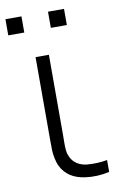

<svg xmlns="http://www.w3.org/2000/svg" viewBox="-103 -770 509 824"><g transform="rotate(-10 151.5 -358.0)"><path d="M200.2 4.9Q125.5 -5.4 96.7 -63Q88.9 -79.1 85 -99.1Q81.1 -119.1 80.6 -133.3Q80.1 -147.5 80.1 -176.8Q80.1 -184.1 80.1 -187.5V-540H138.2V-188.5Q138.2 -180.7 137.9 -163.8Q137.7 -147 137.9 -140.9Q138.2 -134.8 139.2 -124Q140.1 -113.3 142.6 -106Q145 -98.6 148.9 -90.8Q168.5 -54.2 215.8 -47.9Q264.6 -43.9 305.7 -51.8V0Q252.4 12.2 200.2 4.9ZM-19 -652.3V-722.7H50.8V-652.3ZM166.5 -652.3V-722.7H236.3V-652.3Z"/></g></svg>

Font: Manrope Light
Style: Regular
Weight: 300
Designer: Mikhail Sharanda
Foundry: Mikhail Sharanda
Version: Version 4.505;FEAKit 1.0